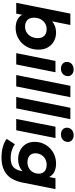

<svg xmlns="http://www.w3.org/2000/svg" viewBox="781 -1608 1029 2632"><g transform="rotate(90 1296.0 -292.5)"><path d="M19 0 167 -742H323L260 -429L218 -272L194 -134L167 0ZM363 8Q301 8 254.5 -14Q208 -36 182.5 -81.5Q157 -127 157 -196Q157 -269 175 -333Q193 -397 228 -444.5Q263 -492 313.5 -519Q364 -546 428 -546Q491 -546 544 -517.5Q597 -489 629 -435.5Q661 -382 661 -305Q661 -238 638 -180.5Q615 -123 574.5 -81Q534 -39 480 -15.5Q426 8 363 8ZM345 -121Q392 -121 427 -143.5Q462 -166 482.5 -205.5Q503 -245 503 -298Q503 -353 471 -385Q439 -417 380 -417Q335 -417 299 -394.5Q263 -372 243 -332.5Q223 -293 223 -240Q223 -185 255 -153Q287 -121 345 -121Z M709 0 816 -538H971L864 0ZM921 -613Q879 -613 854 -636.5Q829 -660 829 -694Q829 -734 857.5 -760.5Q886 -787 932 -787Q974 -787 999 -764.5Q1024 -742 1024 -709Q1024 -666 995.5 -639.5Q967 -613 921 -613Z M1009 0 1157 -742H1313L1165 0Z M1310 0 1458 -742H1614L1466 0Z M1611 0 1718 -538H1873L1766 0ZM1823 -613Q1781 -613 1756 -636.5Q1731 -660 1731 -694Q1731 -734 1759.5 -760.5Q1788 -787 1834 -787Q1876 -787 1901 -764.5Q1926 -742 1926 -709Q1926 -666 1897.5 -639.5Q1869 -613 1823 -613Z M2140 202Q2062 202 1996.5 184Q1931 166 1884 131L1958 18Q1990 44 2040.5 60Q2091 76 2147 76Q2228 76 2268.5 41Q2309 6 2323 -63L2342 -160L2378 -286L2402 -422L2424 -538H2573L2484 -90Q2453 65 2366.5 133.5Q2280 202 2140 202ZM2163 -26Q2097 -26 2043 -53Q1989 -80 1957 -130.5Q1925 -181 1925 -252Q1925 -314 1947.5 -367Q1970 -420 2010.5 -460.5Q2051 -501 2105.5 -523.5Q2160 -546 2225 -546Q2284 -546 2332 -524Q2380 -502 2406.5 -453Q2433 -404 2426 -322Q2420 -233 2387 -166.5Q2354 -100 2297.5 -63Q2241 -26 2163 -26ZM2205 -154Q2251 -154 2286 -174Q2321 -194 2341 -229.5Q2361 -265 2361 -311Q2361 -360 2329 -388.5Q2297 -417 2240 -417Q2194 -417 2158.5 -397Q2123 -377 2102.5 -341.5Q2082 -306 2082 -260Q2082 -211 2115 -182.5Q2148 -154 2205 -154Z"/></g></svg>

Font: Montserrat Thin
Style: Bold Italic
Weight: 700
Italic angle: -11.3°
Version: Version 9.000